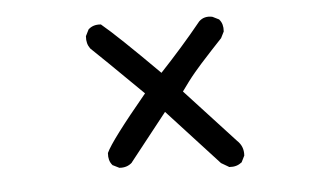

<svg xmlns="http://www.w3.org/2000/svg" viewBox="-42 -666 1084 640"><g transform="rotate(-5 500.0 -346.5)"><path d="M699.2 -91.8 675.8 -105.5 674.8 -106 674.3 -106.4 503.4 -292.5 378.4 -134.3V-133.8L377.9 -133.3Q369.1 -125.5 358.6 -122.3Q348.1 -119.1 336.4 -120.1H335.4L334.5 -120.6L314.9 -130.4L313.5 -130.9L313 -131.8Q306.2 -139.6 303.5 -149.7Q300.8 -159.7 301.8 -171.4V-172.4L302.2 -173.3Q319.8 -212.4 442.4 -359.9Q303.2 -497.1 274.4 -523.9L273.9 -524.4L273.4 -524.9Q260.7 -542 262.7 -565.9V-566.9L263.2 -567.9L272.9 -587.4L273.4 -588.4L274.4 -589.4Q290 -603.5 314 -601.6H315.9L317.4 -600.1Q342.3 -579.6 388.7 -535.4Q435.1 -491.2 502.9 -423.3Q521.5 -443.4 539.1 -462.4Q556.6 -481.4 573.7 -501Q609.9 -542 643.1 -583L643.6 -583.5Q661.1 -600.1 687.5 -594.7L688.5 -594.2H689L708.5 -584.5L710 -584L710.4 -583Q717.3 -575.2 720 -565.2Q722.7 -555.2 721.7 -543.5V-542.5L721.2 -541.5L711.4 -522L710.9 -521L710.4 -520.5Q675.3 -483.4 638.2 -442.4Q626.5 -429.2 614.7 -415.3Q603 -401.4 591.6 -386.2Q580.1 -371.1 568.8 -355L734.4 -175.3Q755.9 -155.3 753.9 -125.5V-124.5L753.4 -123.5L743.7 -104L743.2 -102.5L741.7 -102.1Q725.6 -88.9 701.7 -90.8H700.2Z"/></g></svg>

Font: NaikaiFont
Style: SemiBold
Weight: 600
Version: Version 1.89